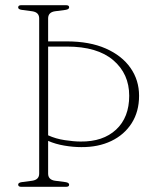

<svg xmlns="http://www.w3.org/2000/svg" viewBox="-20 -720 605 740"><path d="M165.5 -51Q165.5 -27.5 191.5 -23.5L233 -18Q246.5 -16 246.5 -8Q246.5 0 234.5 0H62Q50 0 50 -8.5Q50 -16 63.5 -18L104.5 -23.5Q131 -27.5 131 -51V-649Q131 -672.5 104.5 -676.5L63.5 -682Q50 -684 50 -691.5Q50 -700 62 -700H234.5Q246.5 -700 246.5 -692Q246.5 -684 233 -682L191.5 -676.5Q165.5 -672.5 165.5 -649V-560.5H237Q325.5 -560.5 387.8 -533Q450 -505.5 483 -458.2Q516 -411 516 -351Q516 -290 487.5 -245.2Q459 -200.5 408.8 -176.5Q358.5 -152.5 293.5 -153Q262 -153 228 -158.8Q194 -164.5 165.5 -177ZM290.5 -174.5Q377 -173.5 427.5 -220.5Q478 -267.5 478 -351Q478 -435.5 416.5 -488Q355 -540.5 238 -540.5H165.5V-198.5Q195 -185 230 -179.8Q265 -174.5 290.5 -174.5Z"/></svg>

Font: Fraunces 72pt S050 Thin
Style: Regular
Weight: 100
Version: Version 1.000; ttfautohint (v1.8.3)